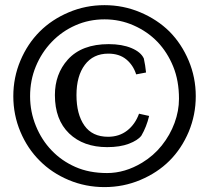

<svg xmlns="http://www.w3.org/2000/svg" viewBox="-20 -726 828 760"><path d="M393.6 14.6Q318.8 14.6 252 -13.4Q185.1 -41.5 137.2 -89.8Q88.9 -137.7 60.8 -204.3Q32.7 -271 32.7 -345.2Q32.7 -419.4 60.8 -486.1Q88.9 -552.7 137.2 -601.1Q185.1 -648.9 252 -677.2Q318.8 -705.6 393.6 -705.6Q468.3 -705.6 535.4 -677.2Q602.5 -648.9 650.9 -601.1Q698.7 -552.7 726.8 -486.1Q754.9 -419.4 754.9 -345.2Q754.9 -271.5 727.1 -204.6Q670.4 -70.3 535.6 -13.7Q468.8 14.6 393.6 14.6ZM403.8 -41Q474.6 -41 542.5 -82Q587.9 -109.4 620.6 -150.4Q653.3 -191.4 670.9 -239.3Q688.5 -287.1 688.5 -335Q688.5 -406.7 665.5 -462.9Q642.6 -519 603.5 -560.1Q564 -601.1 509.5 -625.2Q455.1 -649.4 394 -649.4Q332 -649.4 278.6 -625.7Q225.1 -602.1 184.8 -560.1Q144.5 -518.1 121.8 -463.1Q99.1 -408.2 99.1 -345.2Q99.1 -283.7 122.1 -227.5Q145 -171.4 184.6 -130.4Q223.6 -89.4 278.3 -65.2Q333 -41 403.8 -41ZM404.3 -143.6Q310.1 -143.6 253.7 -197.8Q197.3 -252 197.3 -349.6Q197.3 -433.1 248.5 -490.2Q303.7 -551.3 410.2 -551.3Q463.4 -551.3 500.5 -535.6Q537.6 -520 549.3 -494.6Q555.2 -467.8 558.1 -439L519 -431.6Q507.3 -468.3 479.7 -491Q452.1 -513.7 408.7 -513.7Q349.1 -513.7 315.9 -469.5Q282.7 -425.3 282.7 -349.6Q282.7 -273.9 314 -229.2Q345.2 -184.6 407.7 -184.6Q451.7 -184.6 483.4 -209.2Q515.1 -233.9 530.3 -275.9L570.3 -267.1Q560.1 -224.1 539.6 -189Q525.4 -170.4 490.2 -157Q455.1 -143.6 404.3 -143.6Z"/></svg>

Font: Sancreek
Style: Regular
Weight: 400
Designer: Vernon Adams
Foundry: Vernon Adams
Version: Version 1.100; ttfautohint (v1.8.4.7-5d5b)